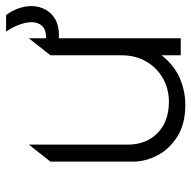

<svg xmlns="http://www.w3.org/2000/svg" viewBox="-19 -596 630 632"><g transform="rotate(-90 296.0 -280.0)"><path d="M267 15Q204 15 162.5 -11.2Q121 -37.5 100.5 -77Q80 -116.5 80 -157V-429L136 -500V-174Q136 -114 174 -76.5Q212 -39 277 -39Q319 -39 353.8 -58.5Q388.5 -78 409.2 -113.2Q430 -148.5 430 -195V-429L486 -500V0H430V-63Q396.5 -21 354.2 -3Q312 15 267 15ZM496 -401Q488.5 -401 480.2 -402.5Q472 -404 462 -406V-446Q477 -443 486 -443Q514.5 -443 526.8 -456.5Q539 -470 539 -491Q539 -508 531.5 -529.5Q524 -551 508 -575H562.5Q578 -554 585 -532.5Q592 -511 592 -492Q592 -467.5 581.2 -446.8Q570.5 -426 549.2 -413.5Q528 -401 496 -401Z"/></g></svg>

Font: Geologica-Sharp
Style: Regular
Weight: 100
Designer: Sindre Bremnes, Frode Helland
Foundry: Monokrom Skriftforlag AS
Version: Version 1.010;gftools[0.9.28]